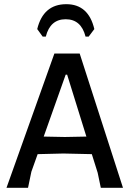

<svg xmlns="http://www.w3.org/2000/svg" viewBox="-20 -898 627 918"><path d="M199 -723H184L158 -759Q187 -878 297 -878Q403 -878 431 -759L404 -723H389Q368 -806 294 -806Q220 -806 199 -723ZM361 -642 568 0H462L447 -72L419 -161L283 -164L160 -161L130 -77L114 0H11L240 -642ZM290 -243 393 -245 301 -541H294L189 -245Z"/></svg>

Font: Alegreya Sans SC Medium
Style: Regular
Weight: 500
Designer: Juan Pablo del Peral
Foundry: Huerta Tipografica
Version: Version 2.001;PS 002.001;hotconv 1.0.88;makeotf.lib2.5.64775